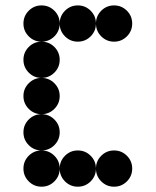

<svg xmlns="http://www.w3.org/2000/svg" viewBox="-20 -704 587 724"><path d="M205.1 -615.2Q205.1 -586.9 185.1 -566.9Q165 -546.9 136.7 -546.9Q108.4 -546.9 88.4 -566.9Q68.4 -586.9 68.4 -615.2Q68.4 -643.6 88.4 -663.6Q108.4 -683.6 136.7 -683.6Q165 -683.6 185.1 -663.6Q205.1 -643.6 205.1 -615.2ZM341.8 -615.2Q341.8 -586.9 321.8 -566.9Q301.8 -546.9 273.4 -546.9Q245.1 -546.9 225.1 -566.9Q205.1 -586.9 205.1 -615.2Q205.1 -643.6 225.1 -663.6Q245.1 -683.6 273.4 -683.6Q301.8 -683.6 321.8 -663.6Q341.8 -643.6 341.8 -615.2ZM478.5 -615.2Q478.5 -586.9 458.5 -566.9Q438.5 -546.9 410.2 -546.9Q381.8 -546.9 361.8 -566.9Q341.8 -586.9 341.8 -615.2Q341.8 -643.6 361.8 -663.6Q381.8 -683.6 410.2 -683.6Q438.5 -683.6 458.5 -663.6Q478.5 -643.6 478.5 -615.2ZM205.1 -478.5Q205.1 -450.2 185.1 -430.2Q165 -410.2 136.7 -410.2Q108.4 -410.2 88.4 -430.2Q68.4 -450.2 68.4 -478.5Q68.4 -506.8 88.4 -526.9Q108.4 -546.9 136.7 -546.9Q165 -546.9 185.1 -526.9Q205.1 -506.8 205.1 -478.5ZM205.1 -341.8Q205.1 -313.5 185.1 -293.5Q165 -273.4 136.7 -273.4Q108.4 -273.4 88.4 -293.5Q68.4 -313.5 68.4 -341.8Q68.4 -370.1 88.4 -390.1Q108.4 -410.2 136.7 -410.2Q165 -410.2 185.1 -390.1Q205.1 -370.1 205.1 -341.8ZM205.1 -205.1Q205.1 -176.8 185.1 -156.7Q165 -136.7 136.7 -136.7Q108.4 -136.7 88.4 -156.7Q68.4 -176.8 68.4 -205.1Q68.4 -233.4 88.4 -253.4Q108.4 -273.4 136.7 -273.4Q165 -273.4 185.1 -253.4Q205.1 -233.4 205.1 -205.1ZM205.1 -68.4Q205.1 -40 185.1 -20Q165 0 136.7 0Q108.4 0 88.4 -20Q68.4 -40 68.4 -68.4Q68.4 -96.7 88.4 -116.7Q108.4 -136.7 136.7 -136.7Q165 -136.7 185.1 -116.7Q205.1 -96.7 205.1 -68.4ZM341.8 -68.4Q341.8 -40 321.8 -20Q301.8 0 273.4 0Q245.1 0 225.1 -20Q205.1 -40 205.1 -68.4Q205.1 -96.7 225.1 -116.7Q245.1 -136.7 273.4 -136.7Q301.8 -136.7 321.8 -116.7Q341.8 -96.7 341.8 -68.4ZM478.5 -68.4Q478.5 -40 458.5 -20Q438.5 0 410.2 0Q381.8 0 361.8 -20Q341.8 -40 341.8 -68.4Q341.8 -96.7 361.8 -116.7Q381.8 -136.7 410.2 -136.7Q438.5 -136.7 458.5 -116.7Q478.5 -96.7 478.5 -68.4Z"/></svg>

Font: DatDot
Style: Bold
Weight: 700
Designer: GGBot
Version: 1.00